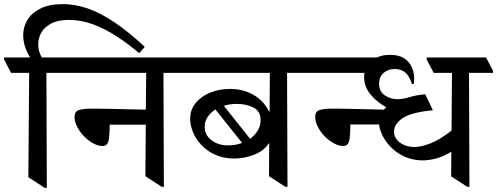

<svg xmlns="http://www.w3.org/2000/svg" viewBox="-48 -900 2421 935"><path d="M180 15H170L90 -37L94 -545H6L-28 -610V-620H99Q81 -648 73 -675.5Q65 -703 65 -729Q65 -769 85.5 -803Q106 -837 149 -858.5Q192 -880 257 -880Q316 -880 377 -859.5Q438 -839 507 -793Q576 -747 657 -672L630 -641Q577 -686 521 -722.5Q465 -759 406.5 -781Q348 -803 288 -803Q235 -803 201.5 -785.5Q168 -768 153 -741Q138 -714 138 -683Q138 -666 142.5 -651Q147 -636 155 -620H261L295 -555V-545H178Z M865 -545H748L750 10H740L660 -42L662 -293H486Q486 -235 480 -212Q474 -189 451 -189Q430 -189 406 -202Q382 -215 361.5 -236Q341 -257 328 -282Q315 -307 315 -330Q315 -358 337.5 -364.5Q360 -371 399 -371Q417 -371 458 -370.5Q499 -370 552.5 -368.5Q606 -367 662 -366L664 -545H273L239 -610V-620H831L865 -555Z M1093 -128Q1039 -128 998.5 -147Q958 -166 931 -195.5Q904 -225 891 -258.5Q878 -292 878 -321Q878 -365 904 -397.5Q930 -430 974.5 -448.5Q1019 -467 1072 -467Q1136 -467 1186.5 -438Q1237 -409 1262 -357H1265L1266 -545H843L809 -610V-620H1433L1467 -555V-545H1350L1352 10H1342L1262 -42L1263 -202H1261Q1236 -164 1188 -146Q1140 -128 1093 -128ZM1063 -192Q1099 -192 1131 -204L1001 -367Q978 -352 963.5 -331Q949 -310 949 -282Q949 -242 982 -217Q1015 -192 1063 -192ZM1042 -385 1170 -224Q1193 -241 1207 -264Q1221 -287 1221 -315Q1221 -359 1186 -376.5Q1151 -394 1105 -394Q1072 -394 1042 -385Z M1886 -417Q1915 -417 1946.5 -427Q1978 -437 2023 -441L2060 -363Q1954 -353 1912.5 -324.5Q1871 -296 1871 -260Q1871 -226 1900.5 -205Q1930 -184 1970 -184Q2000 -184 2045 -200.5Q2090 -217 2151 -264L2153 -545H2064L2030 -610V-620H2319L2353 -555V-545H2236L2238 10H2228L2149 -41L2150 -161Q2110 -137 2075 -128Q2040 -119 2011 -119Q1964 -119 1926 -135.5Q1888 -152 1860.5 -178.5Q1833 -205 1817 -235.5Q1801 -266 1798 -294H1658Q1658 -236 1652 -212.5Q1646 -189 1623 -189Q1602 -189 1578 -202Q1554 -215 1533.5 -236Q1513 -257 1500 -282Q1487 -307 1487 -330Q1487 -358 1509.5 -364.5Q1532 -371 1571 -371Q1588 -371 1627 -370.5Q1666 -370 1717.5 -368.5Q1769 -367 1821 -366Q1826 -372 1833 -378Q1789 -401 1757 -439.5Q1725 -478 1725 -525Q1725 -535 1727 -545H1445L1411 -610V-620H1787Q1815 -633 1851 -633Q1894 -633 1919.5 -616.5Q1945 -600 1957 -573.5Q1969 -547 1969 -518Q1969 -511 1968.5 -504Q1968 -497 1967 -491H1958Q1945 -532 1924.5 -548Q1904 -564 1875 -564Q1841 -564 1819.5 -544.5Q1798 -525 1798 -493Q1798 -454 1826 -435.5Q1854 -417 1886 -417Z"/></svg>

Font: Tiro Devanagari Hindi
Style: Regular
Weight: 400
Designer: Devanagari: John Hudson & Fiona Ross. Latin: John Hudson.
Foundry: Tiro Typeworks Ltd.
Version: Version 1.52